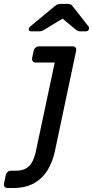

<svg xmlns="http://www.w3.org/2000/svg" viewBox="-109 -752 466 962"><path d="M-72.1 190Q-81.3 190 -86 183.6Q-90.8 177.3 -88.8 167.1L-80.4 126.4Q-78.4 116.3 -71.2 109.9Q-64.1 103.5 -53.9 103.5H-31.7Q4.4 103.5 24.3 90.2Q44.1 76.9 54.8 54.4Q65.4 31.9 70.9 4.8L165.2 -438.6H70.6Q60.4 -438.6 55.2 -444.9Q50 -451.3 52 -461.5L59.5 -497.1Q61.5 -507.3 69.5 -513.6Q77.4 -520 87.6 -520H254.7Q264.9 -520 269.7 -513.6Q274.4 -507.3 272.4 -497.1L166.2 4.8Q154.9 58.3 129.6 100.1Q104.3 141.8 61.8 165.9Q19.4 190 -43.9 190ZM46.7 -595Q34.7 -595 35.3 -606.1Q35.7 -614.1 44.1 -620.7L161 -717.6Q173.8 -728.6 181.6 -730.5Q189.4 -732.5 197.1 -732.5H227.7Q236.3 -732.5 243 -730.5Q249.7 -728.6 257.5 -717.6L332.9 -621.6Q338.6 -614.9 336.6 -606.9Q334.4 -595 320.8 -595H293.7Q286.9 -595 281.9 -596.8Q276.9 -598.6 272.6 -602L204.2 -658.6L111.3 -602Q105.2 -598.6 100.1 -596.8Q94.9 -595 88.2 -595Z"/></svg>

Font: Rubik Light
Style: Italic
Weight: 300
Italic angle: -12°
Designer: Hubert and Fischer
Foundry: Hubert and Fischer
Version: Version 2.300;gftools[0.9.30]